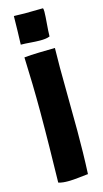

<svg xmlns="http://www.w3.org/2000/svg" viewBox="-113 -668 419 783"><g transform="rotate(-15 96.5 -277.0)"><path d="M30 -511C55 -511 84 -507 110 -507C126 -507 140 -508 152 -513V-514C152 -541 158 -591 158 -616C158 -625 157 -631 155 -631L80 -630H78C63 -630 56 -631 40 -631H33C33 -592 31 -548 30 -511ZM32 72C45 76 59 77 73 77C102 77 132 72 155 70H158C161 9 162 -52 162 -112C162 -202 160 -291 160 -380C160 -407 161 -435 161 -462H160C121 -461 66 -461 31 -457C34 -382 36 -305 36 -227C36 -126 34 -24 32 72Z"/></g></svg>

Font: HEYCLAY
Style: Regular
Weight: 400
Designer: Marcelo Magalhaes
Foundry: Marcelo Magalhães
Version: Version 1.300;hotconv 1.0.109;makeotfexe 2.5.65596